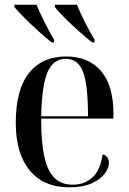

<svg xmlns="http://www.w3.org/2000/svg" viewBox="-20 -786 547 816"><path d="M274 10Q165 10 106 -62Q47 -134 47 -264Q47 -405 103 -475.5Q159 -546 261 -546Q356 -546 409 -484.5Q462 -423 462 -304V-282H155Q155 -130 186.5 -65.5Q218 -1 288 -1Q339 -1 373 -32Q407 -63 416 -130Q429 -127 436 -117Q443 -107 443 -94Q443 -72 424.5 -47.5Q406 -23 369 -6.5Q332 10 274 10ZM354 -292Q354 -425 333 -480.5Q312 -536 260 -536Q207 -536 182.5 -480.5Q158 -425 155 -292ZM199 -606Q174 -626 142.5 -654.5Q111 -683 83 -711Q55 -739 41 -756L42 -766H135Q149 -733 170 -690.5Q191 -648 210 -617V-606ZM371 -606Q346 -626 314 -654.5Q282 -683 254 -711Q226 -739 213 -756L214 -766H307Q320 -733 341.5 -690.5Q363 -648 382 -617V-606Z"/></svg>

Font: Noto Serif Display SemiCondensed Medium
Style: Regular
Weight: 500
Width: 4
Designer: Monotype Design Team
Foundry: Monotype Imaging Inc.
Version: Version 2.009